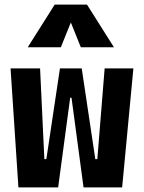

<svg xmlns="http://www.w3.org/2000/svg" viewBox="-20 -815 626 835"><path d="M343.3 0H511.2L560.1 -517.6H435.1L403.3 -123H394.5L335.4 -517.6H240.7L181.6 -123H172.9L154.3 -517.6H25.9L60.1 0H232.9L285.2 -390.1H291ZM100.6 -609.4H244.6L288.1 -717.3L331.5 -609.4H475.6L358.4 -794.9H217.8Z"/></svg>

Font: Cascadia Mono NF
Style: Bold
Weight: 700
Monospace: yes
Designer: Aaron Bell
Foundry: Saja Typeworks
Version: Version 2404.023